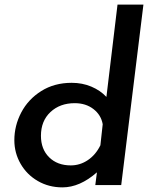

<svg xmlns="http://www.w3.org/2000/svg" viewBox="-20 -800 647 830"><path d="M600 -780 504 0H392L399 -55Q325 10 250 10Q191 10 143.5 -17.5Q96 -45 69 -92Q42 -139 42 -194Q42 -257 72 -314Q102 -371 158.5 -406.5Q215 -442 290 -442Q336 -442 375 -425.5Q414 -409 440 -381L488 -780ZM424 -263Q417 -303 384 -328.5Q351 -354 303 -354Q239 -354 198 -315.5Q157 -277 157 -213Q157 -155 192.5 -120Q228 -85 286 -85Q326 -85 360 -108Q394 -131 414 -172Z"/></svg>

Font: Josefin Sans SemiBold
Style: Italic
Weight: 600
Italic angle: -7°
Designer: Santiago Orozco
Foundry: Typemade
Version: Version 2.000